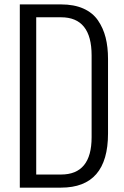

<svg xmlns="http://www.w3.org/2000/svg" viewBox="-20 -860 570 880"><path d="M259.8 0H70.8V-839.8H259.8Q319.3 -839.8 362.1 -820.8Q404.8 -801.8 429 -766.6Q453.1 -731.4 464.1 -688Q475.1 -644.5 475.1 -589.8V-248Q475.1 0 259.8 0ZM146 -780.8V-60.1H259.8Q399.9 -60.1 399.9 -231V-606Q399.9 -780.8 259.8 -780.8Z"/></svg>

Font: VL Oswald
Style: Light
Weight: 300
Designer: vernon adams
Foundry: vernon adams
Version: Version ; ttfautohint (v0.92.18-e454-dirty) -l 8 -r 50 -G 20